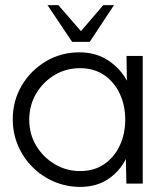

<svg xmlns="http://www.w3.org/2000/svg" viewBox="-20 -719 639 752"><path d="M475.5 -500H539V0H475L473 -96.5Q448.5 -47.5 403 -17.2Q357.5 13 295 13Q240 13 192 -7.5Q144 -28 107.5 -64.5Q71 -101 50.5 -149Q30 -197 30 -252Q30 -324.5 65.2 -384Q100.5 -443.5 159.8 -478.8Q219 -514 291 -514Q355 -514 402.5 -483.2Q450 -452.5 477 -403ZM293.5 -49Q349 -49 388.5 -76.2Q428 -103.5 449.2 -149.2Q470.5 -195 470.5 -250Q470.5 -306.5 449 -352.2Q427.5 -398 387.8 -425Q348 -452 293.5 -452Q238.5 -452 193.2 -424.8Q148 -397.5 121.2 -351.8Q94.5 -306 94.5 -250Q94.5 -193.5 122 -148Q149.5 -102.5 194.8 -75.8Q240 -49 293.5 -49ZM262.5 -555 166 -699H208.5L297 -597L384.5 -699H426.5L331.5 -555Z"/></svg>

Font: Urbanist Light
Style: Regular
Weight: 300
Designer: Corey Hu
Foundry: Corey Hu
Version: Version 1.330; ttfautohint (v1.8.4.7-5d5b)